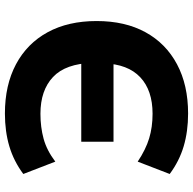

<svg xmlns="http://www.w3.org/2000/svg" viewBox="-22 -734 767 762"><g transform="rotate(90 361.0 -352.5)"><path d="M430 11Q317 11 234.5 -33Q152 -77 107.5 -158.5Q63 -240 63 -353Q63 -466 107.5 -547Q152 -628 234.5 -672Q317 -716 430 -716Q501 -716 560 -698.5Q619 -681 670 -643L621 -516Q573 -548 528.5 -561.5Q484 -575 431 -575Q338 -575 286 -526Q234 -477 231 -382L186 -420H542V-292H183L229 -337Q232 -230 285 -180Q338 -130 431 -130Q484 -130 530 -142.5Q576 -155 621 -189L670 -62Q619 -24 560 -6.5Q501 11 430 11Z"/></g></svg>

Font: Nunito Sans 8pt ExtraBold
Style: Regular
Weight: 800
Version: Version 3.101;gftools[0.9.27]